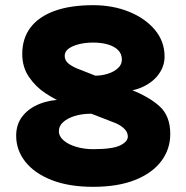

<svg xmlns="http://www.w3.org/2000/svg" viewBox="-20 -706 720 742"><path d="M340 16Q246.5 16 180 -10Q113.5 -36 78 -80.8Q42.5 -125.5 42.5 -181.5Q42.5 -226 67 -257Q91.5 -288 133 -304.5Q174.5 -321 225.5 -321Q253.5 -321 276.2 -315.5Q299 -310 331.5 -301.5V-266.5Q297 -266.5 268.8 -257.8Q240.5 -249 224 -234Q207.5 -219 207.5 -199.5Q207.5 -179 226 -163.2Q244.5 -147.5 274.8 -138.5Q305 -129.5 340 -129.5Q414.5 -129.5 444.2 -144Q474 -158.5 474 -178.5Q474 -194 461.5 -207.2Q449 -220.5 426 -230.5L228.5 -307Q193 -321 155.2 -346Q117.5 -371 91.8 -408.8Q66 -446.5 66 -497.5Q66 -557.5 97.8 -599.5Q129.5 -641.5 190.8 -663.8Q252 -686 340 -686Q415.5 -686 478.2 -660.8Q541 -635.5 578.5 -590.8Q616 -546 616 -487.5Q616 -451.5 594.5 -420.8Q573 -390 533.5 -371Q494 -352 440 -352Q415.5 -352 395.5 -356.5Q375.5 -361 348 -370V-413.5Q373 -413.5 396.8 -421Q420.5 -428.5 435.8 -442.5Q451 -456.5 451 -475.5Q451 -497.5 436.8 -512Q422.5 -526.5 397.5 -534Q372.5 -541.5 340 -541.5Q310 -541.5 285 -535.2Q260 -529 245 -517.8Q230 -506.5 230 -490.5Q230 -475 240.8 -464Q251.5 -453 275 -442.5L484.5 -360Q558.5 -331 598.2 -293.8Q638 -256.5 638 -188Q638 -129.5 603.2 -83.2Q568.5 -37 502 -10.5Q435.5 16 340 16Z"/></svg>

Font: Karla ExtraBold
Style: Regular
Weight: 800
Designer: Jonathan Pinhorn
Version: Version 2.001